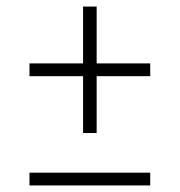

<svg xmlns="http://www.w3.org/2000/svg" viewBox="-20 -566 548 586"><path d="M233.5 -160V-333.5H70V-372.5H233.5V-546H275V-372.5H438.5V-333.5H275V-160ZM70 0V-39H438.5V0Z"/></svg>

Font: Encode Sans Cnd XLt
Style: Regular
Weight: 200
Width: 3
Designer: Multiple Designers
Foundry: Impallari Type
Version: Version 3.002; ttfautohint (v1.8.3) -l 8 -r 50 -G 200 -x 14 